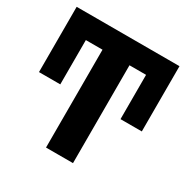

<svg xmlns="http://www.w3.org/2000/svg" viewBox="-162 -856 976 999"><g transform="rotate(30 326.0 -357.0)"><path d="M407.2 -587.9H506.8V-321.8H634.8V-713.9H17.1V-321.8H145V-587.9H245.1V0H407.2Z"/></g></svg>

Font: Avrile Sans
Style: Bold
Weight: 700
Designer: Monotype Design Team, Google (font), Stefan Peev (BGR Cyrillic), Cristiano Sobral (main changes)
Foundry: The Avrile Sans Project Authors
Version: Version 3.110